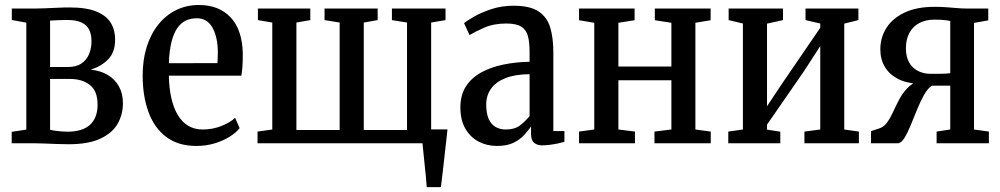

<svg xmlns="http://www.w3.org/2000/svg" viewBox="-20 -588 4106 788"><path d="M261.5 4Q240.5 4 213.8 3Q187 2 162 1Q137 0 120.5 0H28V-47L88 -56V-495L28.5 -506V-553H127.5Q142 -553 165.5 -554Q189 -555 215.5 -556.2Q242 -557.5 265 -557.5Q335 -557.5 376 -540.5Q417 -523.5 434.8 -494Q452.5 -464.5 452.5 -426Q452.5 -373.5 424.2 -344.8Q396 -316 352.5 -302Q393 -298 422.5 -280.2Q452 -262.5 468.2 -233.2Q484.5 -204 484.5 -164.5Q484.5 -118 462.8 -80Q441 -42 392 -19Q343 4 261.5 4ZM256.5 -47.5Q319 -47.5 349.8 -76.2Q380.5 -105 380.5 -158.5Q380.5 -214.5 349 -239.2Q317.5 -264 267.5 -264H185.5V-55.5Q192 -53.5 203.8 -51.8Q215.5 -50 229.8 -48.8Q244 -47.5 256.5 -47.5ZM185.5 -313H259Q293.5 -313 314.8 -327.8Q336 -342.5 345.8 -366.5Q355.5 -390.5 355.5 -419.5Q355.5 -446 346.2 -465.5Q337 -485 315 -495.5Q293 -506 255 -506Q237.5 -506 219.5 -505.2Q201.5 -504.5 185.5 -503.5Z M786 11Q711.5 11 662.5 -25.8Q613.5 -62.5 589.5 -128Q565.5 -193.5 565.5 -278Q565.5 -343.5 582.5 -396.8Q599.5 -450 630.5 -488.2Q661.5 -526.5 703.8 -547Q746 -567.5 796 -567.5Q878.5 -567.5 926.2 -517Q974 -466.5 976.5 -369Q976.5 -336.5 975 -315.5Q973.5 -294.5 970.5 -277.5H673Q674 -226.5 683.2 -185.5Q692.5 -144.5 709.8 -115.8Q727 -87 752.5 -71.8Q778 -56.5 812.5 -56.5Q853 -56.5 889.5 -71.2Q926 -86 945 -104.5L963.5 -62Q949 -43.5 922.2 -26.8Q895.5 -10 860.5 0.5Q825.5 11 786 11ZM673 -328.5 872.5 -329Q873 -341 873.5 -351.5Q874 -362 874 -372.5Q874 -434 852.5 -473.5Q831 -513 788 -513Q763.5 -513 743.2 -503.8Q723 -494.5 708 -473.2Q693 -452 684 -416.5Q675 -381 673 -328.5Z M1731.5 180Q1730 159.5 1727.8 136.5Q1725.5 113.5 1723 89.5Q1720.5 65.5 1718.2 42.8Q1716 20 1714 0L1667 -57H1816.5Q1814.5 -37 1811.8 -13.2Q1809 10.5 1806.2 36.2Q1803.5 62 1800.5 87.5Q1797.5 113 1794.8 136.8Q1792 160.5 1789.5 180ZM1037 0V-48L1097.5 -56.5V-495.5L1038.5 -505.5V-553H1253.5V-505.5L1196.5 -495.5V-54.5H1374V-495.5L1312 -505.5V-553H1530V-505.5L1473 -495.5V-54.5H1650.5V-495.5L1588.5 -505.5V-553H1808.5V-505.5L1749.5 -495.5V-56.5L1810 -48V0Z M2019 11Q1978.5 11 1944.5 -6.8Q1910.5 -24.5 1890 -59.8Q1869.5 -95 1869.5 -147.5Q1869.5 -198.5 1892.5 -233.8Q1915.5 -269 1955.2 -290.8Q1995 -312.5 2046 -323Q2097 -333.5 2153.5 -334.5V-374Q2153.5 -413.5 2146.8 -439.5Q2140 -465.5 2119.5 -478.5Q2099 -491.5 2058.5 -491.5Q2005.5 -491.5 1966.8 -474.2Q1928 -457 1907 -444L1884.5 -493Q1896.5 -503 1926 -520Q1955.5 -537 1997.5 -550.8Q2039.5 -564.5 2087.5 -564.5Q2154.5 -564.5 2189.8 -541.5Q2225 -518.5 2238 -475.8Q2251 -433 2251 -373V-50H2296.5V-6Q2287 -3 2271 0.5Q2255 4 2237.5 6.2Q2220 8.5 2204.5 8.5Q2185 8.5 2172.2 -1.8Q2159.5 -12 2159.5 -38.5V-69Q2149 -54 2132.5 -35.2Q2116 -16.5 2089 -2.8Q2062 11 2019 11ZM2055.5 -56.5Q2091.5 -56.5 2112.5 -72Q2133.5 -87.5 2153.5 -111.5V-283.5Q2093 -283 2053.5 -267Q2014 -251 1994.8 -223.2Q1975.5 -195.5 1975.5 -159.5Q1975.5 -121.5 1986 -99Q1996.5 -76.5 2014.8 -66.5Q2033 -56.5 2055.5 -56.5Z M2356.5 0V-48L2419 -56.5V-494.5L2356.5 -505V-553H2584.5V-505L2518 -494.5V-315H2735.5V-494.5L2667.5 -505V-553H2896.5V-505L2834 -494.5V-56.5L2897 -48V0H2666V-48L2735.5 -56.5V-258.5H2518V-56.5L2586 -48V0Z M2969 0V-48L3029 -56.5V-491.5L2970.5 -505.5V-553H3193.5V-505.5L3128 -491V-152L3188.5 -243L3346.5 -474V-491.5L3286 -505.5V-553H3503V-505.5L3445 -491V-56.5L3505 -48V0H3281.5V-48L3346.5 -56.5V-399L3281.5 -298.5L3128 -76.5V-56L3182.5 -47.5V0Z M3554.5 0 3555 -50 3587.5 -60.5Q3607 -66.5 3620.5 -85Q3634 -103.5 3645.2 -128.2Q3656.5 -153 3670 -178.8Q3683.5 -204.5 3702.8 -225.2Q3722 -246 3750.5 -255.5L3751 -243.5Q3698.5 -246.5 3663.5 -265.2Q3628.5 -284 3610.8 -314.8Q3593 -345.5 3593 -386Q3593 -433.5 3617.8 -473Q3642.5 -512.5 3692.2 -536.2Q3742 -560 3816 -560Q3842 -560 3865.2 -558.2Q3888.5 -556.5 3908.5 -554.8Q3928.5 -553 3944.5 -553H4036V-504.5L3977.5 -494V-56.5L4038.5 -48V0H3824V-48L3880 -56.5V-236.5H3805Q3787.5 -225.5 3772.2 -198.2Q3757 -171 3743.5 -137.5Q3730 -104 3717 -72.5Q3704 -41 3691 -20.5Q3678 0 3664.5 0ZM3799.5 -285Q3815.5 -285 3831.5 -285Q3847.5 -285 3860.5 -285.8Q3873.5 -286.5 3880 -287.5V-502Q3873 -503.5 3863.2 -504.8Q3853.5 -506 3841.8 -506.8Q3830 -507.5 3816.5 -507.5Q3779 -507.5 3752.5 -493.2Q3726 -479 3712 -452.5Q3698 -426 3698 -389.5Q3698 -355.5 3711 -332.2Q3724 -309 3747.2 -297Q3770.5 -285 3799.5 -285Z"/></svg>

Font: Merriweather 24pt SemiCondensed
Style: Regular
Weight: 400
Width: 4
Designer: Eben Sorkin
Foundry: Eben Sorkin
Version: Version 2.100